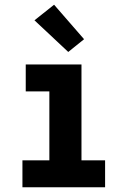

<svg xmlns="http://www.w3.org/2000/svg" viewBox="-20 -793 540 813"><path d="M75 0V-114H189V-406H89V-520H325V-114H425V0ZM269 -573 126 -707 209 -773 336 -627Z"/></svg>

Font: Iosevka Term Curly Heavy
Style: Regular
Weight: 900
Designer: Belleve Invis
Foundry: Belleve Invis
Version: Version 32.3.0